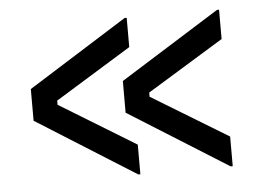

<svg xmlns="http://www.w3.org/2000/svg" viewBox="-40 -525 763 555"><g transform="rotate(-5 341.5 -247.0)"><path d="M608 -20 319 -201V-293L608 -474H614V-389L392 -253V-241L614 -106V-20ZM340 -20 52 -201V-293L340 -474H346V-389L125 -253V-241L346 -106V-20Z"/></g></svg>

Font: Space Grotesk
Style: Regular
Weight: 400
Designer: Florian Karsten
Foundry: Florian Karsten
Version: Version 2.000